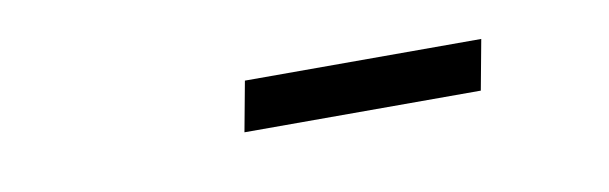

<svg xmlns="http://www.w3.org/2000/svg" viewBox="-23 -730 647 204"><g transform="rotate(-10 300.0 -628.0)"><path d="M231 -601H486L496 -655H241L231 -601Z"/></g></svg>

Font: Source Code Variable
Style: Italic
Weight: 400
Italic angle: -11°
Monospace: yes
Designer: Paul D. Hunt, Teo Tuominen
Foundry: Adobe Systems Incorporated
Version: Version 1.005;PS 1.0;hotconv 16.6.54;makeotf.lib2.5.65590